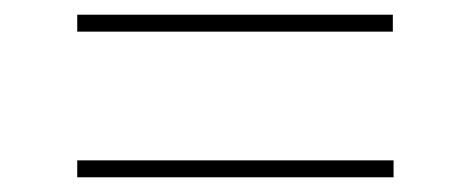

<svg xmlns="http://www.w3.org/2000/svg" viewBox="-20 -478 640 261"><path d="M85 -435V-458H514V-435ZM85 -237V-260H515V-237Z"/></svg>

Font: MuseoModerno Thin Thin
Style: Regular
Weight: 250
Version: Version 1.003